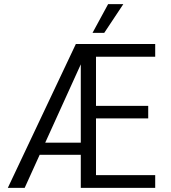

<svg xmlns="http://www.w3.org/2000/svg" viewBox="-20 -914 831 934"><path d="M447 -638V-399H701V-338H447V-62H735V0H373V-161H173L100 0H18L349 -700H735V-638ZM373 -220V-601L200 -220ZM506 -894H580L487 -754H430Z"/></svg>

Font: Sarabun Light
Style: Regular
Weight: 300
Designer: Suppakit Chalermlarp | Katatrad Co.,Ltd.
Foundry: Cadson Demak Co.,Ltd.
Version: Version 1.000; ttfautohint (v1.6)